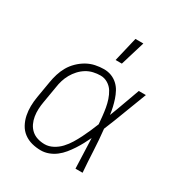

<svg xmlns="http://www.w3.org/2000/svg" viewBox="-176 -875 952 1009"><g transform="rotate(30 300.0 -370.0)"><path d="M216 8Q187 8 160.5 1Q134 -6 112.5 -22Q91 -38 78 -62Q65 -86 59.5 -113Q54 -140 54.5 -168.5Q55 -197 60 -226L77 -326Q81 -351 89 -377Q97 -403 110.5 -426.5Q124 -450 144.5 -470Q165 -490 189 -503.5Q213 -517 239.5 -522.5Q266 -528 291 -528Q315 -528 336 -520Q357 -512 373.5 -497Q390 -482 400.5 -462.5Q411 -443 418 -422Q425 -401 430 -379Q435 -357 438 -335Q456 -381 472.5 -427.5Q489 -474 506 -520H549Q523 -454 498.5 -388Q474 -322 447 -257Q454 -193 457 -128.5Q460 -64 465 0H422Q420 -46 418.5 -91.5Q417 -137 415 -182Q405 -161 393.5 -139.5Q382 -118 368.5 -97.5Q355 -77 339.5 -58Q324 -39 304.5 -24Q285 -9 262 -0.5Q239 8 216 8ZM217 -30Q242 -30 266.5 -43Q291 -56 309.5 -76Q328 -96 342 -119Q356 -142 368 -166Q380 -190 390.5 -214Q401 -238 411 -263Q409 -287 406.5 -311Q404 -335 400 -358Q396 -381 388.5 -403.5Q381 -426 369 -445.5Q357 -465 336.5 -477.5Q316 -490 292 -490Q271 -490 249 -485Q227 -480 207.5 -468Q188 -456 172.5 -439Q157 -422 146 -402.5Q135 -383 128.5 -362Q122 -341 119 -319L102 -219Q98 -197 97 -174.5Q96 -152 99.5 -130.5Q103 -109 112 -90Q121 -71 136.5 -57Q152 -43 173 -36.5Q194 -30 217 -30ZM319 -600 354 -748H402L357 -600Z"/></g></svg>

Font: Iosevka Aile Extralight
Style: Italic
Weight: 200
Italic angle: -9°
Designer: Belleve Invis
Foundry: Belleve Invis
Version: Version 31.1.0; ttfautohint (v1.8.4)